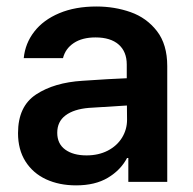

<svg xmlns="http://www.w3.org/2000/svg" viewBox="-20 -557 590 588"><path d="M232.4 -309.6Q316.9 -315.4 368.2 -317.4V-359.4Q368.2 -398.9 343.3 -420.7Q318.4 -442.4 272.5 -442.4Q231.9 -442.4 206.1 -425.3Q180.2 -408.2 172.9 -378.9H52.7Q57.1 -424.3 85 -460.2Q112.8 -496.1 161.6 -516.6Q210.4 -537.1 275.4 -537.1Q331.1 -537.1 380.1 -519.8Q429.2 -502.4 460.7 -461.7Q492.2 -420.9 492.2 -354.5V0H373V-73.2H369.1Q349.6 -36.1 310.5 -12.7Q271.5 10.7 212.9 10.7Q161.6 10.7 121.3 -7.8Q81.1 -26.4 58.1 -62.5Q35.2 -98.6 35.2 -149.4Q35.2 -231.4 90.6 -267.8Q146 -304.2 232.4 -309.6ZM245.1 -81.1Q281.7 -81.1 310.1 -95.7Q338.4 -110.4 353.8 -135.5Q369.1 -160.6 369.1 -190.4L368.7 -233.9L252 -226.6Q206.1 -222.7 180.7 -203.6Q155.3 -184.6 155.3 -150.4Q155.3 -116.7 179.7 -98.9Q204.1 -81.1 245.1 -81.1Z"/></svg>

Font: Pretendard JP SemiBold
Style: Regular
Weight: 600
Designer: Base glyphs from Inter by Rasmus Andersson; Hangeul glyphs from Noto Sans CJK(Source Han Sans) by Jang Soo-young and Kan
Foundry: Kil Hyung-jin
Version: Version 1.309